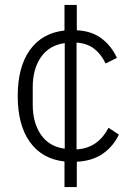

<svg xmlns="http://www.w3.org/2000/svg" viewBox="-20 -646 537 780"><path d="M242 114V10Q151 0 101.5 -69Q52 -138 52 -256Q52 -374 101.5 -443Q151 -512 242 -522V-626H292V-523Q353 -520 393 -489.5Q433 -459 455 -411L409 -388Q391 -426 362.5 -448Q334 -470 291 -473V-39Q337 -42 369 -65Q401 -88 421 -127L463 -99Q440 -51 397.5 -21.5Q355 8 292 11V114ZM113 -220Q113 -147 146.5 -98.5Q180 -50 243 -42V-471Q180 -462 146.5 -414Q113 -366 113 -292Z"/></svg>

Font: IBM Plex Sans Thai Light
Style: Regular
Weight: 300
Designer: Mike Abbink, Paul van der Laan, Pieter van Rosmalen, Ben Mitchell, Mark Frömberg
Foundry: Bold Monday
Version: Version 1.2